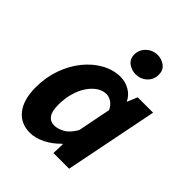

<svg xmlns="http://www.w3.org/2000/svg" viewBox="-205 -834 962 962"><g transform="rotate(45 276.0 -352.5)"><path d="M171 12Q106 12 68.5 -35.5Q31 -83 31 -170Q31 -241 53 -302.5Q75 -364 112.5 -410Q150 -456 197.5 -482Q245 -508 296 -508Q330 -508 360 -490.5Q390 -473 404 -443H406L428 -496H537L438 0H327L329 -65H326Q293 -30 251.5 -9Q210 12 171 12ZM231 -100Q256 -100 284.5 -115.5Q313 -131 337 -173L372 -349Q360 -374 342 -385.5Q324 -397 306 -397Q280 -397 256 -381Q232 -365 213 -336.5Q194 -308 183.5 -270Q173 -232 173 -188Q173 -142 188.5 -121Q204 -100 231 -100ZM338 -570Q310 -570 287 -587Q264 -604 264 -636Q264 -669 289 -693Q314 -717 349 -717Q378 -717 400.5 -700Q423 -683 423 -651Q423 -616 398.5 -593Q374 -570 338 -570Z"/></g></svg>

Font: Source Sans 3 ExtraLight
Style: Bold Italic
Weight: 700
Italic angle: -11°
Version: Version 3.052;hotconv 1.1.0;makeotfexe 2.6.0